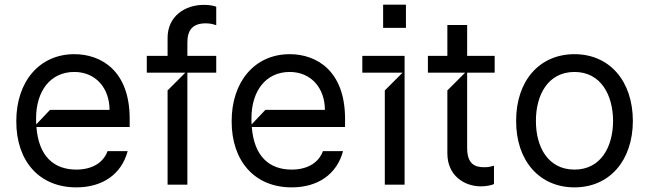

<svg xmlns="http://www.w3.org/2000/svg" viewBox="-20 -782 2749 813"><path d="M529.1 -279.8C528.8 -483 408 -552.6 294.7 -552.6C146.7 -552.6 48.7 -436.1 49 -268.5C48.7 -100.9 145.2 11.4 303.3 11.4C413.7 11.4 494.3 -43.7 520.6 -142H435.4C417.3 -92 368.6 -63.9 303.3 -63.9C208.5 -63.9 143.8 -119.7 134.2 -244.3H529.1ZM133.5 -255.3C132.8 -263.1 132.8 -271.3 132.8 -279.8C132.5 -395.2 192.5 -477.3 294.7 -477.3C385.3 -477.3 443.5 -409.1 443.9 -316.8H191.8Z M851.6 -683.2C873.9 -683.2 887.1 -677.9 895.6 -675.4V-753.6C886.4 -757.1 870 -761.4 843 -761.4C764.6 -761.4 689.3 -714.5 689.6 -620.7V-545.5H601.6V-474.4H764.9L689.6 -399.1V0H773.4V-474.4H895.6V-545.5H773.4V-600.9C773.1 -654.8 795.8 -683.2 851.6 -683.2Z M1441.1 -279.8C1440.7 -483 1320 -552.6 1206.7 -552.6C1058.6 -552.6 960.6 -436.1 960.9 -268.5C960.6 -100.9 1057.2 11.4 1215.2 11.4C1325.6 11.4 1406.2 -43.7 1432.5 -142H1347.3C1329.2 -92 1280.5 -63.9 1215.2 -63.9C1120.4 -63.9 1055.8 -119.7 1046.2 -244.3H1441.1ZM1045.5 -255.3C1044.7 -263.1 1044.7 -271.3 1044.7 -279.8C1044.4 -395.2 1104.4 -477.3 1206.7 -477.3C1297.2 -477.3 1355.5 -409.1 1355.8 -316.8H1103.7Z M1698.9 -664.1V-762.1H1602.3V-664.1ZM1693.2 0V-545.5H1514.2V-474.4H1684.7L1609.4 -399.1V0Z M2074.6 -474.4V-545.5H1958.1V-676.1H1874.3V-545.5H1791.9V-474.4H1949.6L1874.3 -399.1V-133.5C1873.9 -38.4 1945.7 7.1 2017 7.1C2040.8 7.1 2065 1.4 2071.7 -2.8V-80.3C2055.8 -76 2048.7 -73.9 2030.5 -73.9C1993.3 -73.9 1957.7 -85.2 1958.1 -156.2V-474.4Z M2412.6 11.4C2560 11.4 2659.4 -100.9 2659.8 -269.9C2659.4 -440.3 2560 -552.6 2412.6 -552.6C2264.6 -552.6 2165.1 -440.3 2165.5 -269.9C2165.1 -100.9 2264.6 11.4 2412.6 11.4ZM2412.6 -63.9C2300.1 -63.9 2248.9 -160.5 2249.3 -269.9C2248.9 -379.3 2300.1 -477.3 2412.6 -477.3C2524.5 -477.3 2575.6 -379.3 2576 -269.9C2575.6 -160.5 2524.5 -63.9 2412.6 -63.9Z"/></svg>

Font: Riot Sans 2.0
Style: Regular
Weight: 400
Designer: Rasmus Andersson
Foundry: rsms
Version: Version 3.006;hotconv 1.0.109;makeotfexe 2.5.65596